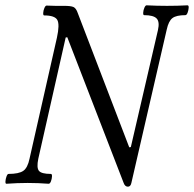

<svg xmlns="http://www.w3.org/2000/svg" viewBox="-26 -688 729 722"><path d="M455 14Q444 14 439 0L227 -548L221 -547L118 -91Q111 -57 120.5 -45.5Q130 -34 165 -34Q170 -34 169.5 -24.5Q169 -15 165.5 -6Q162 3 157 3Q118 0 78 0Q39 0 -2 3Q-6 3 -5.5 -6Q-5 -15 -1.5 -24.5Q2 -34 6 -34Q45 -34 61.5 -45.5Q78 -57 85 -91L188 -546Q199 -596 189.5 -613Q180 -630 140 -630Q136 -630 136.5 -639.5Q137 -649 141 -658Q145 -667 149 -667Q166 -666 182.5 -666Q199 -666 215 -666Q241 -666 250.5 -661.5Q260 -657 266 -640L460 -134L466 -135L568 -575Q575 -606 563 -618.5Q551 -631 516 -631Q512 -631 512.5 -640.5Q513 -650 517 -659Q521 -668 525 -668Q545 -667 564 -666.5Q583 -666 602 -666Q622 -666 641 -666.5Q660 -667 679 -668Q684 -668 683.5 -659Q683 -650 679.5 -640.5Q676 -631 671 -631Q637 -631 622.5 -620Q608 -609 601 -577L468 0Q465 14 455 14Z"/></svg>

Font: Junicode Two Beta Condensed
Style: Italic
Weight: 400
Width: 3
Italic angle: -9°
Version: Version 1.053; ttfautohint (v1.8.4)